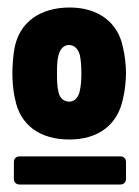

<svg xmlns="http://www.w3.org/2000/svg" viewBox="-20 -728 370 512"><path d="M165 -356C242 -356 294 -395 308 -465C313 -484 316 -514 316 -533C316 -552 313 -582 308 -601C295 -669 241 -708 166 -708C86 -708 32 -668 19 -601C15 -582 13 -551 13 -532C13 -513 15 -484 20 -465C33 -394 87 -356 165 -356ZM165 -457C151 -457 140 -465 136 -482C132 -498 132 -517 132 -532C132 -549 132 -566 136 -581C141 -599 151 -608 164 -608C177 -608 188 -599 193 -581C196 -566 197 -548 197 -532C197 -516 196 -498 192 -482C187 -465 177 -457 165 -457ZM32 -236H301C310 -236 316 -242 316 -251V-296C316 -305 310 -311 301 -311H32C23 -311 17 -305 17 -296V-251C17 -242 23 -236 32 -236Z"/></svg>

Font: Barlow Semi Condensed Black
Style: Regular
Weight: 900
Width: 4
Designer: Jeremy Tribby
Foundry: Tribby Type
Version: Version 1.408;PS 001.408;hotconv 1.0.88;makeotf.lib2.5.64775